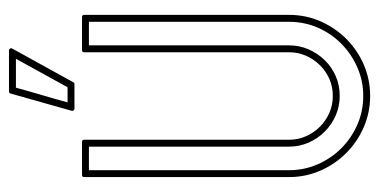

<svg xmlns="http://www.w3.org/2000/svg" viewBox="-231 -615 856 434"><g transform="rotate(-90 197.0 -398.0)"><path d="M375.5 -640.6Q380.4 -640.6 380.4 -635.7V-172.9Q380.4 -134.3 365.5 -100.8Q350.6 -67.4 325.4 -42.5Q300.3 -17.6 267.1 -3.4Q233.9 10.7 197.3 10.7Q159.7 10.7 126.2 -3.9Q92.8 -18.6 67.9 -43.5Q43 -68.4 28.3 -101.8Q13.7 -135.3 13.7 -172.9V-635.7Q13.7 -640.6 18.6 -640.6H93.3Q98.1 -640.6 98.1 -635.7V-172.9Q98.1 -152.3 106 -134.5Q113.8 -116.7 127.4 -103Q141.1 -89.4 158.9 -81.5Q176.8 -73.7 197.3 -73.7Q217.8 -73.7 235.6 -81.5Q253.4 -89.4 266.8 -103Q280.3 -116.7 288.1 -134.5Q295.9 -152.3 295.9 -172.9V-635.7Q295.9 -640.6 300.8 -640.6ZM311.5 -625V-172.9Q311.5 -149.4 302.5 -128.7Q293.5 -107.9 278.1 -92Q262.7 -76.2 241.9 -67.1Q221.2 -58.1 197.3 -58.1Q173.8 -58.1 153.1 -67.1Q132.3 -76.2 116.5 -92Q100.6 -107.9 91.6 -128.7Q82.5 -149.4 82.5 -172.9V-625H29.3V-172.9Q29.3 -138.2 42.7 -107.7Q56.2 -77.1 78.9 -54.4Q101.6 -31.7 132.1 -18.3Q162.6 -4.9 197.3 -4.9Q231 -4.9 261.2 -18.1Q291.5 -31.2 314.7 -54Q337.9 -76.7 351.3 -107.2Q364.7 -137.7 364.7 -172.9V-625ZM299.8 -805.7Q302.7 -805.7 304.2 -803.2Q305.7 -800.8 304.2 -798.3L228 -660.2Q226.6 -657.7 223.6 -657.7H168.5Q166 -657.7 164.3 -659.7Q162.6 -661.6 163.6 -664.1L202.6 -802.2Q203.6 -805.7 207.5 -805.7ZM215.8 -790Q207.5 -759.3 199.2 -731.7Q190.9 -704.1 182.6 -673.3H216.8Q233.9 -704.6 249 -731.7Q264.2 -758.8 281.2 -790Z"/></g></svg>

Font: Fibel Sued Kontur LRS
Style: Regular
Weight: 400
Designer: Peter Wiegel
Foundry: Peter Wiegel
Version: Version 000.000